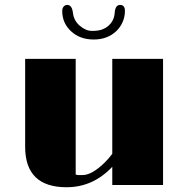

<svg xmlns="http://www.w3.org/2000/svg" viewBox="-20 -765 769 794"><path d="M255.4 9.3Q84 9.3 84 -158.2V-521.5H293V-43.5Q297.9 -41 305.2 -41H321.3Q360.4 -41 414.1 -93.8Q430.2 -109.9 444.3 -128.9V-521.5H654.3V0H444.3V-75.2Q364.7 9.3 255.4 9.3ZM461.4 -636.7Q424.3 -601.6 367.7 -601.6Q310.5 -601.6 273.9 -635.7Q237.3 -669.4 237.3 -719.7Q237.3 -731 243.2 -737.8Q249 -744.6 258.3 -744.6Q277.8 -744.6 281.7 -711.4Q285.6 -679.2 310.3 -658.2Q335 -637.2 360.6 -637.2Q386.2 -637.2 401.6 -642.8Q417 -648.4 428.2 -658.2Q452.1 -679.2 454.3 -711.9Q456.5 -744.6 476.6 -744.6Q496.6 -744.6 496.6 -720.2Q496.6 -695.8 487.3 -674.3Q478 -652.8 461.4 -636.7Z"/></svg>

Font: Limelight
Style: Regular
Weight: 400
Designer: Nicole Fally
Foundry: Nicole Fally
Version: Version 1.002